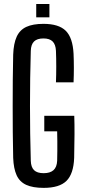

<svg xmlns="http://www.w3.org/2000/svg" viewBox="-20 -926 425 954"><path d="M197 7.5Q143 7.5 110.2 -7.5Q77.5 -22.5 62.5 -55.5Q47.5 -88.5 45.5 -141.5Q44 -203.5 43.5 -268.2Q43 -333 43 -398.5Q43 -464 43.5 -528.8Q44 -593.5 45.5 -654.5Q47.5 -710 63 -743.8Q78.5 -777.5 111 -792.5Q143.5 -807.5 196 -807.5Q272 -807.5 306.8 -773Q341.5 -738.5 345.5 -659Q347 -624.5 347 -588.2Q347 -552 345.5 -517H258Q259.5 -554.5 259.5 -595.5Q259.5 -636.5 258 -673.5Q256.5 -705 241.5 -720Q226.5 -735 196 -735Q164.5 -735 149.2 -720Q134 -705 133 -673.5Q131 -606.5 130 -537.8Q129 -469 129 -400.2Q129 -331.5 130 -263Q131 -194.5 133 -127Q134 -95.5 149.2 -80.5Q164.5 -65.5 197 -65.5Q229 -65.5 245.8 -80.5Q262.5 -95.5 264 -127Q264.5 -150 264.8 -175.2Q265 -200.5 264.8 -225.5Q264.5 -250.5 264 -273.5H200V-350.5H349Q350.5 -310.5 350.2 -258Q350 -205.5 348.5 -141.5Q345.5 -62 310.2 -27.2Q275 7.5 197 7.5ZM160 -840V-906H225.5V-840Z"/></svg>

Font: Big Shoulders Display Thin SemiBold
Style: Regular
Weight: 600
Version: Version 2.002